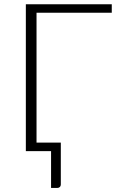

<svg xmlns="http://www.w3.org/2000/svg" viewBox="-20 -728 574 925"><path d="M518.5 -666.5H156V-41H273V161Q273 168.5 268.2 173Q263.5 177.5 255.5 177.5H226V0H104.5V-707.5H518.5Z"/></svg>

Font: Lato Light
Style: Regular
Weight: 300
Designer: Lukasz Dziedzic
Foundry: tyPoland Lukasz Dziedzic
Version: Version 2.007; 2014-02-27